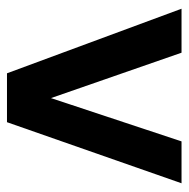

<svg xmlns="http://www.w3.org/2000/svg" viewBox="-15 -525 540 550"><g transform="rotate(90 255.0 -250.0)"><path d="M5 -500H131L261 -126L385 -500H505L330 0H190Z"/></g></svg>

Font: Retni Sans
Style: Bold
Weight: 700
Designer: Vitaly Kuzmin
Foundry: ParaType Ltd.
Version: Version 1.00;March 2, 2019;FontCreator 11.5.0.2425 64-bit; t